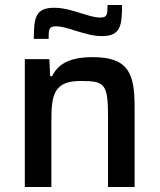

<svg xmlns="http://www.w3.org/2000/svg" viewBox="-20 -746 637 766"><path d="M115 -591H174C174 -629 175 -641 203 -641C225 -641 252 -633 279 -624C314 -614 347 -602 387 -602C461 -602 467 -644 467 -726H409C409 -688 408 -676 380 -676C355 -676 331 -685 304 -693C269 -704 233 -715 196 -715C121 -715 115 -674 115 -591ZM79 -510V0H185V-263C185 -369 195 -423 303 -423C399 -423 411 -411 411 -277V0H517V-319C517 -451 494 -518 350 -518C259 -518 211 -491 188 -442H180L177 -510Z"/></svg>

Font: Saira UNSAM Medium
Style: Regular
Weight: 500
Designer: Hector Gatti with collaboration of the Omnibus-Type team
Foundry: Omnibus-Type
Version: Version 0.072;PS 000.072;hotconv 1.0.88;makeotf.lib2.5.64775